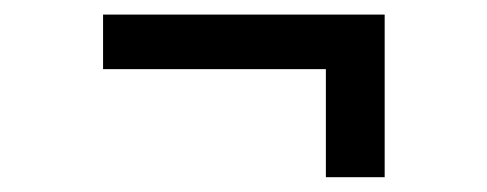

<svg xmlns="http://www.w3.org/2000/svg" viewBox="-20 -376 655 258"><path d="M496.9 -356.4V-137.9H417.9V-283.1H118.5V-356.4Z"/></svg>

Font: FiraCode Nerd Font Mono
Style: Regular
Weight: 400
Monospace: yes
Designer: Carrois Corporate, Edenspiekermann AG, Nikita Prokopov
Foundry: Carrois Corporate, Edenspiekermann AG, Nikita Prokopov
Version: Version 6.002;Nerd Fonts 3.4.0